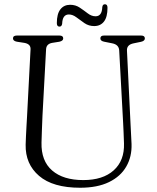

<svg xmlns="http://www.w3.org/2000/svg" viewBox="-20 -867 736 902"><path d="M558.5 -289 540 -630Q538.5 -657.5 507 -663.5L469.5 -671Q451.5 -674.5 451.5 -686.5Q451.5 -700 468.5 -700H643Q660.5 -700 660.5 -686.5Q660.5 -674.5 642 -670.5L608 -663.5Q574.5 -657 576.5 -628.5L593 -289.5Q594 -264.5 595.5 -240.2Q597 -216 598 -190.5Q600 -131 573.2 -84.5Q546.5 -38 492 -11.5Q437.5 15 356.5 15Q228.5 15 163.5 -40.8Q98.5 -96.5 100.5 -187.5Q101 -203 102 -226.8Q103 -250.5 104.5 -275.2Q106 -300 107 -319L123.5 -635Q125 -660 95 -665.5L59.5 -671Q41 -674.5 41 -686.5Q41 -700 59 -700H259.5Q277 -700 277 -686.5Q277 -675 259 -671L224.5 -665.5Q198 -660.5 196.5 -636L179.5 -322Q177.5 -284 176.8 -253.2Q176 -222.5 175 -197Q173 -111 225 -66Q277 -21 371 -21Q463.5 -21 514.2 -66.8Q565 -112.5 562.5 -193Q561.5 -224.5 560.5 -247Q559.5 -269.5 558.5 -289ZM422.5 -744.5Q397 -744.5 377 -758.2Q357 -772 339.2 -785.5Q321.5 -799 303.5 -799Q273.5 -799 272 -755.5Q270 -742 259.5 -742Q247 -742 247 -758.5Q247 -802 263.8 -823.2Q280.5 -844.5 309.5 -844.5Q335 -844.5 355 -831Q375 -817.5 392.5 -804Q410 -790.5 429 -790.5Q459 -790.5 460.5 -833.5Q462 -847 473 -847Q485 -847 485 -830.5Q485 -787 468.5 -765.8Q452 -744.5 422.5 -744.5Z"/></svg>

Font: Fraunces 72pt Soft Light
Style: Regular
Weight: 300
Version: Version 1.000;[b76b70a41]